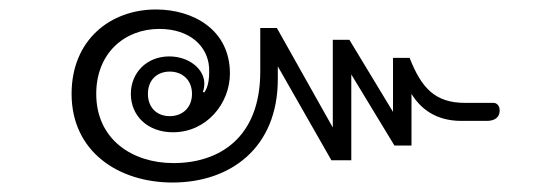

<svg xmlns="http://www.w3.org/2000/svg" viewBox="-20 -516 1170 405"><path d="M344 -131C466 -131 566 -204 566 -349V-376L679 -178H721V-359L812 -209H848V-318C867 -287 899 -261 953 -261H1007C1023 -261 1034 -268 1034 -283C1034 -293 1028 -299 1021 -299H961C898 -299 869 -330 844 -394H809V-280L717 -432H682V-247L564 -457H529V-365C529 -225 442 -172 346 -172C259 -172 183 -222 183 -318C183 -404 243 -455 316 -455C381 -455 418 -418 421 -374C422 -352 420 -334 411 -321L408 -322C410 -328 411 -333 411 -340C411 -370 379 -397 337 -397C289 -397 256 -362 256 -318C256 -272 291 -237 345 -237C416 -237 465 -298 465 -361C465 -453 388 -496 309 -496C213 -496 131 -432 131 -318C131 -196 230 -131 344 -131ZM338 -271C311 -271 292 -289 292 -318C292 -347 311 -365 338 -365C365 -365 385 -347 385 -318C385 -289 365 -271 338 -271Z"/></svg>

Font: Maitree Light
Style: Regular
Weight: 300
Designer: CadsonDemak Team
Foundry: CadsonDemak
Version: Version 1.000;PS 001.000;hotconv 1.0.88;makeotf.lib2.5.64775